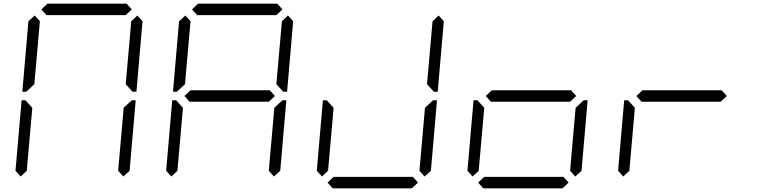

<svg xmlns="http://www.w3.org/2000/svg" viewBox="-20 -1020 4120 1040"><path d="M92 -64 64 -95 97 -477H118L127 -467L155 -436L125 -95ZM232 -938 204 -969 237 -1000H666L694 -969L661 -938ZM133 -533 122 -523H101L134 -905L168 -936L196 -905L166 -564ZM724 -936 752 -905 719 -523H698L689 -533L661 -564L691 -905ZM683 -467 694 -477H715L682 -95L648 -64L620 -95L650 -436Z M908 -64 880 -95 913 -477H934L943 -467L971 -436L941 -95ZM979 -500 1012 -531H1441L1469 -500L1436 -469H1007ZM1048 -938 1020 -969 1053 -1000H1482L1510 -969L1477 -938ZM949 -533 938 -523H917L950 -905L984 -936L1012 -905L982 -564ZM1540 -936 1568 -905 1535 -523H1514L1505 -533L1477 -564L1507 -905ZM1499 -467 1510 -477H1531L1498 -95L1464 -64L1436 -95L1466 -436Z M1724 -64 1696 -95 1729 -477H1750L1759 -467L1787 -436L1757 -95ZM2356 -936 2384 -905 2351 -523H2330L2321 -533L2293 -564L2323 -905ZM2315 -467 2326 -477H2347L2314 -95L2280 -64L2252 -95L2282 -436ZM2244 -31 2211 0H1782L1754 -31L1787 -62H2216Z M2540 -64 2512 -95 2545 -477H2566L2575 -467L2603 -436L2573 -95ZM2611 -500 2644 -531H3073L3101 -500L3068 -469H2639ZM3131 -467 3142 -477H3163L3130 -95L3096 -64L3068 -95L3098 -436ZM3060 -31 3027 0H2598L2570 -31L2603 -62H3032Z M3356 -64 3328 -95 3361 -477H3382L3391 -467L3419 -436L3389 -95ZM3427 -500 3460 -531H3889L3917 -500L3884 -469H3455Z"/></svg>

Font: DSEG7 Classic Mini
Style: Light Italic
Weight: 300
Italic angle: -5°
Designer: Keshikan(Twitter:@keshinomi_88pro)
Version: Version 0.46